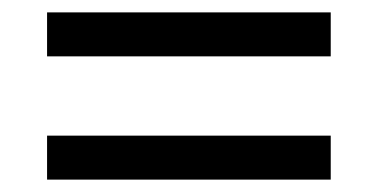

<svg xmlns="http://www.w3.org/2000/svg" viewBox="-20 -507 612 310"><path d="M514 -416H56V-487H514V-416ZM514 -217H56V-288H514V-217Z"/></svg>

Font: NameLogos Sans
Style: Regular
Weight: 500
Version: Version 0.1